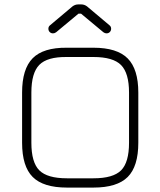

<svg xmlns="http://www.w3.org/2000/svg" viewBox="-20 -849 726 869"><path d="M220 -698Q211 -698 205 -704Q199 -710 199 -719Q199 -729 207 -735L308 -820Q320 -829 334 -829H348Q362 -829 374 -820L475 -735Q483 -729 483 -719Q483 -710 477 -704Q471 -698 462 -698Q455 -698 448 -703L347 -787H335L234 -703Q227 -698 220 -698ZM283 0Q176 0 128 -48Q80 -96 80 -203V-430Q80 -537 128 -585.5Q176 -634 282 -633H403Q510 -633 558 -584.5Q606 -536 606 -430V-203Q606 -96 558 -48Q510 0 403 0ZM122 -203Q122 -114 158 -78Q194 -42 283 -42H403Q492 -42 528 -78Q564 -114 564 -203V-430Q564 -518 528 -554.5Q492 -591 403 -591H282Q194 -592 158 -555.5Q122 -519 122 -430Z"/></svg>

Font: Jura Light
Style: Regular
Weight: 300
Designer: Daniel Johnson, Alexei Vanyashin
Foundry: Daniel Johnson
Version: Version 5.103